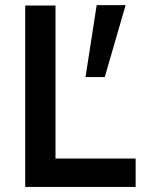

<svg xmlns="http://www.w3.org/2000/svg" viewBox="-20 -742 574 762"><path d="M80 0V-720H200.3V-112.8H518.3V0ZM363.7 -721.7H478.5L395.8 -436.2H319.4Z"/></svg>

Font: Hauora
Style: Regular
Weight: 400
Designer: Wayne Shih
Foundry: WCYS
Version: Version 1.001